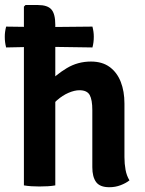

<svg xmlns="http://www.w3.org/2000/svg" viewBox="-26 -756 593 783"><path d="M351 -647.5Q354 -635.5 355.2 -626.2Q356.5 -617 356.5 -606Q356.5 -594 355.2 -584Q354 -574 351 -562.5L144.5 -565.5L-1 -562.5Q-4 -574 -5.2 -584Q-6.5 -594 -6.5 -606Q-6.5 -617 -5.2 -626.2Q-4 -635.5 -1 -647.5L147 -645.5ZM199.5 0Q186 2.5 169.2 3.5Q152.5 4.5 134.5 4.5Q118.5 4.5 102.2 3.5Q86 2.5 71.5 0V-729L78 -735.5H128.5Q168 -735.5 183.8 -717.2Q199.5 -699 199.5 -655ZM481.5 -115.5Q481.5 -88 486 -63.5Q490.5 -39 502 -20.5Q487.5 -9 466 -0.8Q444.5 7.5 420 7.5Q381.5 7.5 366 -13.5Q350.5 -34.5 350.5 -74V-307Q350.5 -349 339.8 -368.5Q329 -388 298 -388Q278 -388 253.5 -377.5Q229 -367 206 -346.8Q183 -326.5 167.5 -296V-414.5Q201.5 -451 246.2 -478Q291 -505 345 -505Q391 -505 421.2 -482.8Q451.5 -460.5 466.5 -422Q481.5 -383.5 481.5 -334Z"/></svg>

Font: Signika Light SemiBold
Style: Regular
Weight: 600
Version: Version 2.003;gftools[0.9.32]